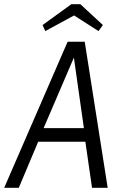

<svg xmlns="http://www.w3.org/2000/svg" viewBox="-32 -900 573 920"><path d="M484 0H409L377 -221H151L58 0H-12L292 -700H374ZM370 -286 322 -624 177 -286ZM310 -880H353L461 -780L440 -751L323 -826L185 -751L172 -780Z"/></svg>

Font: Gudea
Style: Italic
Weight: 400
Version: Version 1.002